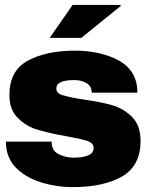

<svg xmlns="http://www.w3.org/2000/svg" viewBox="-20 -745 593 777"><path d="M309.1 -591.8H181.2L273.9 -725.1H466.8L469.2 -721.2ZM283.2 -540Q388.2 -540 462.9 -499Q536.1 -457 536.1 -370.1H351.1Q351.1 -399.4 325.2 -411.1Q307.6 -420.9 279.8 -420.9Q208 -420.9 208 -387.2Q208 -367.2 232.9 -359.9Q266.6 -350.1 314.9 -342.8Q390.1 -332 432.1 -319.8Q480 -306.2 514.2 -272Q548.8 -237.3 548.8 -174.8Q548.8 -74.2 474.1 -30.8Q398.4 12.2 275.9 12.2Q206.5 12.2 144 -7.8Q81.5 -27.8 43 -67.9Q3.9 -108.4 3.9 -171.9H189V-168Q190.4 -133.8 217.8 -121.1Q247.1 -106.9 275.9 -106.9Q358.9 -106.9 358.9 -146Q358.9 -166 333 -174.8Q308.1 -183.1 248 -193.8Q186.5 -204.1 131.8 -220.2Q86.9 -232.9 51.8 -268.1Q18.1 -300.3 18.1 -360.8Q18.1 -458.5 91.8 -499Q166.5 -540 283.2 -540Z"/></svg>

Font: Archivo-RBTV
Style: Regular
Weight: 500
Designer: Hector Gatti
Foundry: Hector Gatti
Version: ""